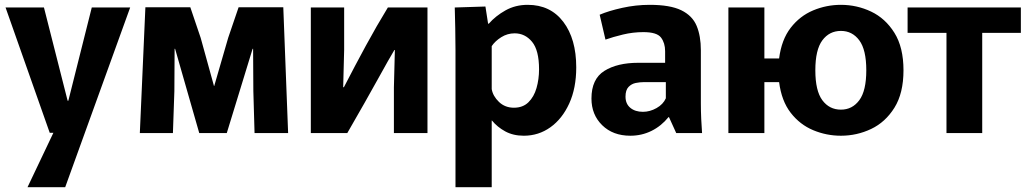

<svg xmlns="http://www.w3.org/2000/svg" viewBox="-20 -551 4277 795"><path d="M3 -520H162L260 -134H263L360 -520H519L250 224H94L201 -1H186Z M582 -521H768L811 -394L866 -195H867L925 -395L968 -521H1153L1173 0H1034L1029 -174L1028 -349H1026L919 0H805L705 -349H703L702 -174L696 0H559Z M1267 0V-520H1405V-345L1401 -190H1404Q1451 -281 1495 -362Q1539 -443 1586 -520H1750V0H1611V-189L1615 -344H1613Q1593 -311 1545 -224Q1497 -137 1418 0Z M1866 -344Q1866 -388 1865 -434.5Q1864 -481 1863 -520L1990 -524L2001 -453H2004Q2032 -485 2073 -508Q2114 -531 2165 -531Q2259 -531 2312.5 -460.5Q2366 -390 2366 -272Q2366 -186 2337 -122.5Q2308 -59 2259 -24Q2210 11 2149 11Q2105 11 2072 -7Q2039 -25 2017 -52H2016V224H1866ZM2108 -105Q2145 -105 2168 -127.5Q2191 -150 2201.5 -186.5Q2212 -223 2212 -264Q2212 -343 2183 -378Q2154 -413 2111 -413Q2081 -413 2055.5 -397Q2030 -381 2016 -360V-182Q2021 -153 2046 -129Q2071 -105 2108 -105Z M2590 11Q2518 11 2473.5 -32.5Q2429 -76 2429 -143Q2429 -224 2482.5 -257.5Q2536 -291 2623 -291H2734V-339Q2734 -373 2717 -395.5Q2700 -418 2644 -418Q2601 -418 2559.5 -408Q2518 -398 2487 -387L2463 -490Q2500 -506 2556.5 -518.5Q2613 -531 2670 -531Q2755 -531 2801 -508.5Q2847 -486 2864.5 -444Q2882 -402 2882 -343V-123Q2882 -92 2883.5 -58Q2885 -24 2887 0H2780L2750 -66H2748Q2718 -29 2677.5 -9Q2637 11 2590 11ZM2642 -88Q2671 -88 2698.5 -103.5Q2726 -119 2737 -144V-211H2647Q2630 -211 2612.5 -207.5Q2595 -204 2582.5 -191Q2570 -178 2570 -151Q2570 -121 2590 -104.5Q2610 -88 2642 -88Z M2996 0V-520H3145V-309H3206Q3216 -387 3254 -436Q3292 -485 3347 -508Q3402 -531 3462 -531Q3528 -531 3587 -503Q3646 -475 3683.5 -415Q3721 -355 3721 -260Q3721 -165 3683.5 -105Q3646 -45 3587 -17Q3528 11 3462 11Q3402 11 3347 -12Q3292 -35 3254 -84Q3216 -133 3206 -211H3145V0ZM3462 -97Q3509 -97 3538 -136Q3567 -175 3567 -260Q3567 -345 3538 -384Q3509 -423 3462 -423Q3414 -423 3385 -384Q3356 -345 3356 -260Q3356 -175 3385 -136Q3414 -97 3462 -97Z M3899 0V-415H3738V-520H4207V-415H4047V0Z"/></svg>

Font: Murecho SemiBold
Style: Regular
Weight: 600
Designer: Neil Summerour
Foundry: Positype
Version: Version 1.010; ttfautohint (v1.8.3)